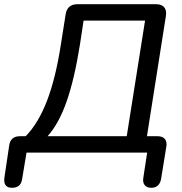

<svg xmlns="http://www.w3.org/2000/svg" viewBox="-62 -725 866 912"><path d="M-42 130Q-42 122 -41 118L-18 -36Q-11 -78 33 -78H60Q120 -139 161.5 -247Q203 -355 228 -519L250 -658Q258 -705 306 -705H679Q702 -705 714.5 -694Q727 -683 727 -662Q727 -654 726 -649L636 -78H686Q710 -78 721 -65Q732 -52 728 -28L703 126Q695 167 656 167Q635 167 625 154Q615 141 619 118L637 0H64L43 126Q37 167 -5 167Q-42 167 -42 130ZM540 -78 627 -627H335L318 -515Q292 -351 255 -244.5Q218 -138 164 -78Z"/></svg>

Font: SN Pro
Style: Italic
Weight: 400
Italic angle: -9°
Designer: Tobias Whetton
Foundry: Supernotes
Version: Version 1.003